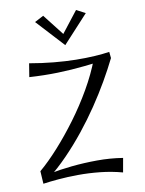

<svg xmlns="http://www.w3.org/2000/svg" viewBox="-110 -1104 911 1208"><g transform="rotate(-10 345.5 -500.0)"><path d="M108 -15 65 -69Q123 -118 187.5 -189.5Q252 -261 315 -346Q378 -431 431 -523Q484 -615 518 -705L626 -693Q594 -628 552.5 -556Q511 -484 461 -410Q411 -336 354.5 -265.5Q298 -195 236 -131Q174 -67 108 -15ZM576 29Q506 10 434 2.5Q362 -5 294 -4.5Q226 -4 168.5 1Q111 6 70 12L65 -69L122 -44Q187 -57 265 -65Q343 -73 427 -73.5Q511 -74 592 -61ZM99 -664 113 -750Q193 -736 267 -729Q341 -722 407 -721Q473 -720 527.5 -723.5Q582 -727 622 -733L626 -693Q537 -681 452.5 -672Q368 -663 281.5 -660.5Q195 -658 99 -664ZM252 -1029 369 -879 357 -823 195 -999ZM462 -1029 519 -999 357 -823 345 -879Z"/></g></svg>

Font: Marhey Light
Style: Regular
Weight: 300
Designer: Nur Syamsi & Bustanul Arifin
Foundry: Namelatype
Version: Version 1.000